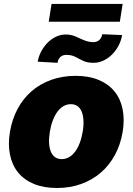

<svg xmlns="http://www.w3.org/2000/svg" viewBox="-20 -933 665 963"><path d="M29.8 -271.3Q40.5 -335.2 68.4 -387.1Q96.2 -438.9 138.7 -475.7Q181.1 -512.4 237 -532.5Q293 -552.6 359.4 -552.6Q425.8 -552.6 474.8 -532.1Q523.8 -511.7 554 -474.8Q584.2 -437.9 594.8 -386Q605.5 -334.2 595.2 -271.3Q584.5 -208.1 556.5 -156.1Q528.4 -104 485.8 -67.3Q443.2 -30.5 387.4 -10.3Q331.7 9.9 265.6 9.9Q199.2 9.9 150 -10.5Q100.9 -30.9 70.8 -67.8Q40.8 -104.8 30.2 -156.6Q19.5 -208.5 29.8 -271.3ZM309.7 -759.9Q323.2 -759.9 335.2 -757.5Q347.3 -755 358.3 -750.4Q369.3 -745.7 380 -740.6Q390.6 -735.4 401.6 -731.2Q412.6 -726.9 424 -724.3Q435.4 -721.6 447.4 -721.6Q455.3 -721.6 462.5 -723.7Q469.8 -725.9 475.9 -730.5Q481.9 -735.1 486.3 -742.7Q490.8 -750.4 492.9 -761.4L592.3 -757.1Q588.4 -731.2 575.8 -706.3Q563.2 -681.5 544.2 -661.8Q525.2 -642 500.7 -630Q476.2 -617.9 448.9 -617.9Q417.6 -617.9 397.4 -627.8Q387.1 -632.8 377.1 -637.8Q367.2 -642.8 358 -647.7Q339.5 -657.7 312.5 -657.7Q305 -657.7 297.9 -655.7Q290.8 -653.8 284.8 -649Q278.8 -644.2 274.5 -636.7Q270.2 -629.3 268.5 -617.9L169 -623.6Q173.3 -648.8 185.7 -673.1Q198.2 -697.4 216.8 -716.8Q235.4 -736.2 259.2 -748Q283 -759.9 309.7 -759.9ZM289.8 -134.9Q308.9 -134.9 325.8 -144.4Q342.7 -153.8 356.2 -171.7Q369.7 -189.6 379.6 -215.2Q389.6 -240.8 394.9 -272.7Q400.2 -304.7 398.6 -330.3Q397 -355.8 389.4 -373.8Q381.7 -391.7 368.1 -401.1Q354.4 -410.5 335.2 -410.5Q316.1 -410.5 299.2 -401.1Q282.3 -391.7 268.8 -373.8Q255.3 -355.8 245.4 -330.3Q235.4 -304.7 230.1 -272.7Q224.8 -240.8 226.2 -215.2Q227.6 -189.6 235.3 -171.7Q242.9 -153.8 256.7 -144.4Q270.6 -134.9 289.8 -134.9ZM224.4 -823.9 238.6 -913.4H595.2L581 -823.9Z"/></svg>

Font: Inter P Black
Style: Italic
Weight: 900
Italic angle: -9.40001°
Designer: Rasmus Andersson
Foundry: rsms
Version: Version 3.018;git-588b23468